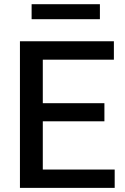

<svg xmlns="http://www.w3.org/2000/svg" viewBox="-20 -911 606 931"><path d="M536.1 0H160.6V-88.9H536.1ZM187.5 0H76.7V-710.9H187.5ZM486.3 -322.8H160.6V-410.6H486.3ZM532.2 -621.6H160.6V-710.9H532.2ZM464.4 -817.9H133.3V-890.6H464.4Z"/></svg>

Font: Heebo Medium
Style: Regular
Weight: 500
Designer: Oded Ezer
Foundry: Ezer Type House
Version: Version 3.100